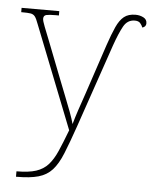

<svg xmlns="http://www.w3.org/2000/svg" viewBox="-55 -596 713 883"><g transform="rotate(5 301.5 -155.0)"><path d="M52 215Q108 215 142 204Q176 193 198 168.5Q220 144 237.5 104Q255 64 277 6L90 -468Q81 -493 73.5 -502.5Q66 -512 53 -514Q40 -516 13 -516H10V-536H184V-516H168Q140 -516 126.5 -513Q113 -510 113 -495Q113 -485 123.5 -458.5Q134 -432 149 -394L220 -212Q232 -181 246 -146Q260 -111 272 -79Q284 -47 290 -24Q299 -56 310.5 -90.5Q322 -125 338 -171L414 -399Q432 -452 447 -485Q462 -518 482 -534Q502 -550 535 -550Q555 -550 571.5 -541.5Q588 -533 588 -515Q588 -499 571 -494Q567 -505 559 -514Q551 -523 534 -523Q500 -523 482 -490.5Q464 -458 444 -401L312 -16Q285 62 264.5 112.5Q244 163 219 190.5Q194 218 155.5 229Q117 240 55 240H52Z"/></g></svg>

Font: Noto Serif Thin
Style: Regular
Weight: 100
Designer: Monotype Design Team
Foundry: Monotype Imaging Inc.
Version: Version 2.015